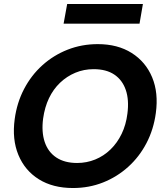

<svg xmlns="http://www.w3.org/2000/svg" viewBox="-20 -934 822 966"><path d="M347 12Q246 12 175.5 -32Q105 -76 72.5 -154.5Q40 -233 54 -335Q65 -417 101 -486Q137 -555 193 -605.5Q249 -656 320 -684Q391 -712 472 -712Q572 -712 642.5 -667.5Q713 -623 745.5 -545Q778 -467 764 -365Q753 -283 717 -214Q681 -145 625 -94.5Q569 -44 498.5 -16Q428 12 347 12ZM368 -114Q416 -114 459 -131.5Q502 -149 536 -182Q570 -215 592 -260.5Q614 -306 621 -362Q630 -431 613 -481Q596 -531 555.5 -558.5Q515 -586 451 -586Q402 -586 359 -568Q316 -550 282 -517.5Q248 -485 226.5 -440Q205 -395 197 -338Q188 -270 205 -219.5Q222 -169 263.5 -141.5Q305 -114 368 -114ZM300 -815 318 -914H699L682 -815Z"/></svg>

Font: DM Sans 36pt ExtraBold
Style: Italic
Weight: 800
Italic angle: -10°
Designer: Colophon Foundry, Jonny Pinhorn
Foundry: Colophon Foundry
Version: Version 4.004;gftools[0.9.30]